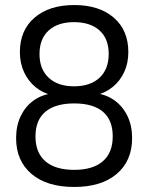

<svg xmlns="http://www.w3.org/2000/svg" viewBox="-20 -734 589 763"><path d="M275 9Q166 9 105 -43Q44 -95 44 -185Q44 -234 62 -272Q80 -310 112 -333.5Q144 -357 187 -363V-356Q150 -364 121 -388Q92 -412 75.5 -447.5Q59 -483 59 -527Q59 -614 117.5 -664Q176 -714 275 -714Q374 -714 432 -664Q490 -614 490 -527Q490 -483 473.5 -447.5Q457 -412 428 -388.5Q399 -365 362 -356V-363Q404 -358 436.5 -334Q469 -310 487 -272Q505 -234 505 -185Q505 -95 444 -43Q383 9 275 9ZM275 -59Q349 -59 388.5 -93Q428 -127 428 -192Q428 -257 389 -290Q350 -323 275 -323Q200 -323 160.5 -290Q121 -257 121 -192Q121 -127 160.5 -93Q200 -59 275 -59ZM274 -391Q339 -391 375.5 -425Q412 -459 412 -520Q412 -580 375.5 -613Q339 -646 274 -646Q210 -646 173.5 -613Q137 -580 137 -519Q137 -459 173.5 -425Q210 -391 274 -391Z"/></svg>

Font: Nunito Sans 10pt SemiCondensed
Style: Regular
Weight: 400
Width: 4
Designer: Vernon Adams
Foundry: Vernon Adams
Version: Version 3.101;gftools[0.9.27]